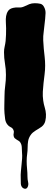

<svg xmlns="http://www.w3.org/2000/svg" viewBox="-20 -777 312 1195"><path d="M17 -311Q17 -347 11 -381.5Q5 -416 5 -452Q5 -470 9 -487Q13 -504 15 -522Q17 -542 17.5 -561.5Q18 -581 18 -601Q18 -618 16.5 -638.5Q15 -659 18 -677Q21 -695 30.5 -709Q40 -723 62 -728Q79 -732 96.5 -730.5Q114 -729 131 -737Q148 -745 162.5 -751Q177 -757 197 -757Q215 -757 231 -753.5Q247 -750 256 -730Q264 -714 263.5 -695Q263 -676 261 -659Q258 -639 256.5 -619Q255 -599 252 -579Q248 -552 249 -526Q250 -500 252.5 -474Q255 -448 258 -422Q261 -396 261 -369Q261 -342 257.5 -314.5Q254 -287 251 -260Q248 -233 246.5 -206Q245 -179 249 -151Q252 -129 258.5 -108Q265 -87 266 -66Q267 -45 262 -24Q257 -3 240 11Q231 18 221.5 23.5Q212 29 202.5 35Q193 41 184.5 48Q176 55 169 66Q158 83 155 101.5Q152 120 152 140Q152 162 149 182.5Q146 203 146 225Q146 250 148.5 274Q151 298 151 323Q151 339 155 357Q159 375 151 389Q144 400 133 397.5Q122 395 116 386Q109 376 109.5 359.5Q110 343 109 332Q108 311 110 290.5Q112 270 114 249Q116 229 117.5 210.5Q119 192 117 172Q116 156 115.5 139.5Q115 123 106 109Q102 103 96 99.5Q90 96 83.5 92Q77 88 72 83.5Q67 79 65 70Q63 61 65.5 51Q68 41 64 33Q59 20 46.5 14.5Q34 9 26 -2Q15 -16 12 -35.5Q9 -55 8 -72Q6 -98 7 -124.5Q8 -151 8 -177Q8 -211 12.5 -244Q17 -277 17 -311Z"/></svg>

Font: Double Feature
Style: Regular
Weight: 400
Designer: David Shetterly
Foundry: David Shetterly
Version: Version 2.100 1997 initial release